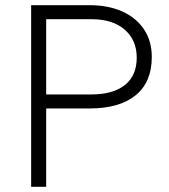

<svg xmlns="http://www.w3.org/2000/svg" viewBox="-20 -720 650 740"><path d="M100 0V-700H326Q397 -700 450.8 -676Q504.5 -652 534.8 -607.2Q565 -562.5 565 -500Q565 -403.5 502.8 -352.8Q440.5 -302 325 -302H158V0ZM158 -356H332Q415.5 -356 461.2 -392.2Q507 -428.5 507 -498Q507 -565.5 460.5 -605.8Q414 -646 333 -646H158Z"/></svg>

Font: Geologica Thin
Style: Regular
Weight: 100
Designer: Sindre Bremnes, Frode Helland
Foundry: Monokrom Skriftforlag AS
Version: Version 1.010; ttfautohint (v1.8.4.7-5d5b);gftools[0.9.28]